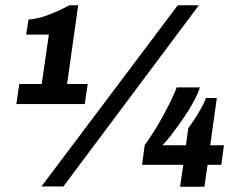

<svg xmlns="http://www.w3.org/2000/svg" viewBox="-20 -706 916 727"><path d="M42 -312 53 -388H138L165 -575H79L88 -632Q123 -634 165.5 -650.5Q208 -667 242 -686H276L234 -388H312L301 -312ZM137 0 653 -686H733L220 0ZM662 1 674 -82H518L528 -157Q543 -177 560.5 -204.5Q578 -232 595 -263Q612 -294 626.5 -323.5Q641 -353 649 -375H737Q729 -350 712 -319Q695 -288 673.5 -257Q652 -226 631.5 -199Q611 -172 595 -156H684L693 -221Q704 -235 717.5 -256Q731 -277 743 -298.5Q755 -320 760 -335H801L776 -156H828L818 -82H766L754 1Z"/></svg>

Font: Chivo Medium ExtraBold
Style: Italic
Weight: 800
Italic angle: -8.05°
Version: Version 2.002